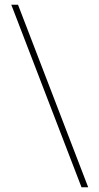

<svg xmlns="http://www.w3.org/2000/svg" viewBox="-20 -731 418 812"><path d="M324.7 61 27.8 -710.9H56.2L353 61Z"/></svg>

Font: Vazirmatn RD Thin
Style: Regular
Weight: 100
Designer: Saber Rastikerdar
Foundry: Saber Rastikerdar
Version: Version 32.102